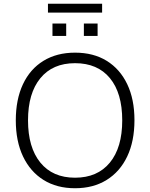

<svg xmlns="http://www.w3.org/2000/svg" viewBox="-20 -993 799 1021"><path d="M379 8Q282 8 211.5 -36Q141 -80 102.5 -161Q64 -242 64 -353Q64 -464 102 -545Q140 -626 211 -669.5Q282 -713 379 -713Q477 -713 547.5 -669.5Q618 -626 656.5 -545.5Q695 -465 695 -354Q695 -242 656.5 -161Q618 -80 547 -36Q476 8 379 8ZM379 -48Q498 -48 564 -128Q630 -208 630 -353Q630 -498 564.5 -577.5Q499 -657 379 -657Q260 -657 194.5 -577Q129 -497 129 -353Q129 -209 194.5 -128.5Q260 -48 379 -48ZM235 -926V-973H523V-926ZM259 -802V-868H332V-802ZM426 -802V-868H499V-802Z"/></svg>

Font: Nunito Sans Light
Style: Regular
Weight: 300
Designer: Vernon Adams
Foundry: Vernon Adams
Version: Version 3.101; ttfautohint (v1.8.4.7-5d5b);gftools[0.9.27]